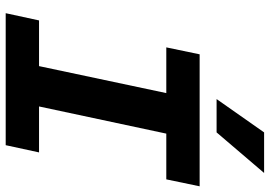

<svg xmlns="http://www.w3.org/2000/svg" viewBox="-160 -810 970 691"><g transform="rotate(90 325.5 -465.0)"><path d="M193 0 341 -698H487L338 0ZM176 -698H651L626 -578H151ZM54 -120H529L503 0H28ZM337 -759 457 -930H603L457 -759Z"/></g></svg>

Font: Azeret Mono Thin SemiBold
Style: Italic
Weight: 600
Italic angle: -12°
Version: Version 1.002